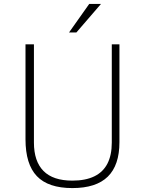

<svg xmlns="http://www.w3.org/2000/svg" viewBox="-20 -949 724 979"><path d="M349 10Q226 10 168 -50.8Q110 -111.5 110 -239V-723H153V-222Q153 -126.5 201.8 -77.2Q250.5 -28 349 -28Q416 -28 460.8 -49.8Q505.5 -71.5 527.8 -114.8Q550 -158 550 -222V-723H589V-224Q589 -106.5 529.5 -48.2Q470 10 349 10ZM495 -929 369.5 -783.5H332L435 -929Z"/></svg>

Font: Public Sans VF
Style: Regular
Weight: 400
Designer: Pablo Impallari, Rodrigo Fuenzalida (Modified by Dan O. Williams and USWDS)
Version: Version 1.003